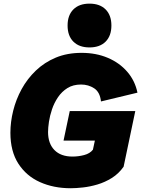

<svg xmlns="http://www.w3.org/2000/svg" viewBox="-20 -1002 762 1036"><path d="M361.3 13.7Q269.5 13.7 195.8 -19.3Q122.1 -52.2 79.1 -118.9Q36.1 -185.5 36.1 -285.6Q36.1 -344.2 51.3 -405Q66.4 -465.8 96.9 -521.5Q127.4 -577.1 173.6 -621.3Q219.7 -665.5 281.2 -691.2Q342.8 -716.8 420.4 -716.8Q498.5 -716.8 561.8 -689.9Q625 -663.1 666.7 -614.7Q708.5 -566.4 721.7 -502L524.9 -454.6Q519.5 -504.9 488.3 -525.4Q457 -545.9 417.5 -545.9Q374.5 -545.9 344 -526.9Q313.5 -507.8 293 -477.5Q272.5 -447.3 260.7 -412.4Q249 -377.4 244.1 -345Q239.3 -312.5 239.3 -289.6Q239.3 -227.5 273.7 -192.4Q308.1 -157.2 371.1 -157.2Q402.8 -157.2 433.8 -165.3Q464.8 -173.3 481.4 -194.3L502 -290.5L568.4 -243.2H322.8L356.4 -402.8H710L647 -102.5Q620.6 -64.9 583.5 -41.7Q546.4 -18.6 505.9 -6.6Q465.3 5.4 427.5 9.5Q389.6 13.7 361.3 13.7ZM462.9 -746.1Q407.2 -746.1 376 -777.3Q344.7 -808.6 344.7 -864.3Q344.7 -919.9 376 -951.2Q407.2 -982.4 462.9 -982.4Q518.6 -982.4 549.8 -951.2Q581.1 -919.9 581.1 -864.3Q581.1 -808.6 549.8 -777.3Q518.6 -746.1 462.9 -746.1Z"/></svg>

Font: Schibsted Grotesk Black
Style: Italic
Weight: 900
Italic angle: -12°
Designer: Bakken & Baeck AS, Henrik Kongsvoll
Foundry: Schibsted ASA
Version: Version 1.100;gftools[0.9.25]